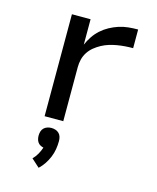

<svg xmlns="http://www.w3.org/2000/svg" viewBox="-119 -624 787 964"><g transform="rotate(15 275.0 -142.0)"><path d="M137 0V-530H234V-398Q244 -421 258 -442Q272 -463 291 -480Q310 -497 332 -509Q354 -521 378 -529Q402 -537 427.5 -539.5Q453 -542 478 -542V-445Q457 -445 436.5 -443.5Q416 -442 395.5 -438.5Q375 -435 355.5 -429Q336 -423 317.5 -413Q299 -403 283 -390Q267 -377 255.5 -359.5Q244 -342 239 -322Q234 -302 234 -281V0ZM175 258 133 220Q147 206 156.5 189Q166 172 172 154Q163 152 155 147.5Q147 143 142 135.5Q137 128 135 119Q133 110 133 102Q133 91 136 80.5Q139 70 146.5 62.5Q154 55 164.5 51.5Q175 48 186 48Q197 48 207.5 51.5Q218 55 225.5 62.5Q233 70 236 80.5Q239 91 239 102Q239 123 235.5 144.5Q232 166 223.5 186.5Q215 207 203 225Q191 243 175 258Z"/></g></svg>

Font: Lode Dark
Style: Bold
Weight: 700
Monospace: yes
Designer: Belleve Invis
Foundry: Belleve Invis
Version: Version 29.2.0; ttfautohint (v1.8.3)